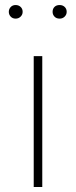

<svg xmlns="http://www.w3.org/2000/svg" viewBox="-20 -743 301 763"><path d="M148 0H114V-520H148ZM70 -696Q70 -685 62 -677Q54 -669 42 -669Q30 -669 22.5 -677Q15 -685 15 -696Q15 -707 22.5 -715Q30 -723 42 -723Q54 -723 62 -715.5Q70 -708 70 -696ZM245 -696Q245 -685 237 -677Q229 -669 217 -669Q204 -669 196.5 -677Q189 -685 189 -696Q189 -708 196.5 -715.5Q204 -723 217 -723Q229 -723 237 -715.5Q245 -708 245 -696Z"/></svg>

Font: FiraGO UltraLight
Style: Regular
Weight: 200
Designer: bBox Type
Foundry: bBox Type GmbH
Version: Version 1.001